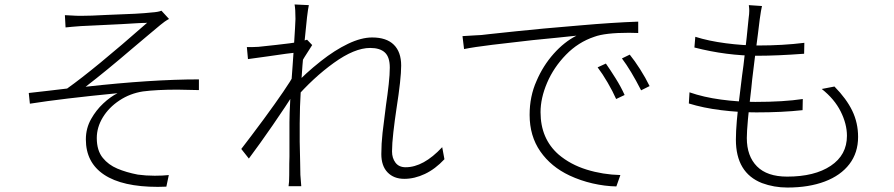

<svg xmlns="http://www.w3.org/2000/svg" viewBox="-20 -804 4010 861"><path d="M342 -733Q386 -733 457 -737Q610 -742 659 -748Q690 -750 704 -756L738 -719Q719 -709 699 -692L644 -646L574 -587Q455 -485 364 -415Q659 -448 872 -448V-400Q806 -402 776 -402Q683 -402 621 -394Q563 -385 515.5 -353.5Q468 -322 441 -277.5Q414 -233 414 -185Q414 -129 441 -96Q466 -65 506 -48Q546 -31 598 -21Q634 -16 674 -16Q710 -16 737 -19L726 33L688 34Q529 34 447 -20.5Q365 -75 365 -179Q365 -229 389 -271Q411 -310 443 -340Q475 -370 507 -386Q260 -362 114 -339L109 -387L197 -397L281 -407Q401 -492 640 -702Q635 -701 618 -701L596 -700L529 -696L406 -690L343 -687L305 -684L274 -681L271 -736Q280 -736 301 -734.5Q322 -733 342 -733Z M1793 -2Q1746 -2 1718 -31Q1690 -60 1690 -113Q1690 -159 1695.5 -208.5Q1701 -258 1711 -333Q1718 -380 1723 -425Q1728 -470 1728 -501Q1728 -548 1706 -568.5Q1684 -589 1640 -589Q1570 -589 1477 -522Q1384 -455 1301 -359L1304 -425Q1346 -472 1419 -530Q1481 -579 1540.5 -607.5Q1600 -636 1649 -636Q1713 -636 1746 -603.5Q1779 -571 1779 -510Q1779 -451 1758 -317Q1750 -264 1744 -211.5Q1738 -159 1738 -125Q1738 -95 1753.5 -74.5Q1769 -54 1799 -54Q1879 -54 1963 -144L1973 -90Q1932 -46 1885.5 -24Q1839 -2 1793 -2ZM1179 -551 1092 -539 1087 -593Q1105 -592 1139 -594Q1226 -603 1277 -609.5Q1328 -616 1357 -626L1380 -602Q1341 -543 1321 -505L1307 -399Q1262 -328 1203 -242.5Q1144 -157 1096 -93L1062 -136L1107 -195L1163 -270Q1268 -413 1300 -471L1305 -537L1313 -569Q1280 -566 1179 -551ZM1301 -784 1365 -781Q1358 -751 1346 -621Q1324 -389 1324 -251V-168Q1324 -142 1326 -76L1327 -20L1331 31H1274Q1277 15 1277 -19Q1277 -79 1278 -102V-256Q1278 -327 1292 -507L1297 -580Q1305 -705 1305 -719Q1305 -763 1301 -784Z M2103 -645 2139 -647Q2161 -649 2174 -651Q2195 -653 2297 -664Q2399 -675 2580 -690Q2728 -703 2842 -707V-656L2801 -657Q2693 -657 2645 -639Q2573 -615 2518 -558.5Q2463 -502 2433.5 -433Q2404 -364 2404 -301Q2404 -182 2485 -111Q2538 -66 2610.5 -43.5Q2683 -21 2762 -19L2744 32Q2692 31 2637.5 18.5Q2583 6 2534 -17Q2451 -56 2403 -125Q2355 -194 2355 -289Q2355 -372 2386 -441Q2415 -509 2462.5 -562.5Q2510 -616 2565 -644Q2532 -640 2479 -635L2368 -624Q2269 -613 2187 -603Q2105 -593 2061 -584L2054 -642ZM2781 -378 2743 -360Q2728 -394 2705 -433.5Q2682 -473 2660 -502L2697 -519Q2716 -492 2740.5 -453Q2765 -414 2781 -378ZM2893 -418 2855 -399Q2809 -489 2769 -542L2804 -559Q2826 -532 2850.5 -493.5Q2875 -455 2893 -418Z M3387 -718 3379 -653Q3364 -540 3353 -447Q3351 -433 3349 -407Q3329 -240 3329 -185Q3329 -104 3374.5 -58Q3420 -12 3510 -12Q3633 -12 3705.5 -60.5Q3778 -109 3778 -195Q3778 -248 3750 -304Q3722 -360 3665 -405L3722 -416Q3776 -361 3802 -307Q3828 -253 3828 -190Q3828 -119 3789 -68Q3750 -17 3678.5 10Q3607 37 3511 37Q3451 37 3397 17Q3280 -29 3280 -178Q3280 -249 3297 -377Q3310 -486 3314 -511Q3331 -653 3337 -721Q3340 -742 3340 -756Q3340 -767 3338 -781L3397 -777Q3393 -761 3387 -718ZM3379 -600Q3491 -600 3587 -612L3586 -563Q3464 -554 3379 -554Q3238 -554 3094 -591L3098 -639Q3158 -620 3235 -610Q3312 -600 3379 -600ZM3367 -347Q3494 -347 3580 -360L3579 -310Q3488 -300 3372 -300Q3294 -300 3213.5 -310Q3133 -320 3069 -340L3072 -390Q3135 -368 3213 -357.5Q3291 -347 3367 -347Z"/></svg>

Font: Merged Yaku Han JP Light
Style: Regular
Weight: 300
Designer: Ryoko NISHIZUKA 西塚涼子 (kana, bopomofo & ideographs); Paul D. Hunt (Latin, Greek & Cyrillic); Sandoll Communications 산돌커뮤니
Foundry: Adobe
Version: Version 2.004